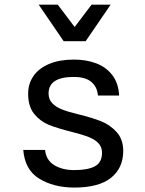

<svg xmlns="http://www.w3.org/2000/svg" viewBox="-20 -818 640 846"><path d="M82.5 -157.5H178.5Q183 -112.5 218.8 -90.5Q254.5 -68.5 307 -68.5Q367.5 -68.5 398.5 -85.5Q429.5 -102.5 429.5 -144.5Q429.5 -170 414.2 -186.5Q399 -203 371.2 -214Q343.5 -225 296 -237Q233.5 -252.5 195.2 -268Q157 -283.5 130.5 -316.2Q104 -349 104 -405Q104 -449.5 127.8 -483.5Q151.5 -517.5 197 -536.5Q242.5 -555.5 305.5 -555.5Q359.5 -555.5 403.2 -539.2Q447 -523 474.5 -487.5Q502 -452 505 -397H411.5Q408.5 -435 382.5 -457Q356.5 -479 305 -479Q194 -479 194 -406Q194 -380.5 210 -363.5Q226 -346.5 253.2 -335.8Q280.5 -325 324.5 -314.5Q385.5 -299.5 425.2 -283.8Q465 -268 494 -236Q523 -204 523 -152Q522.5 -77 468.8 -34.2Q415 8.5 306 8.5Q216 8 152.8 -30.8Q89.5 -69.5 82.5 -157.5ZM357.5 -636.5H260.5L150.5 -797.5H234.5L309 -699L383.5 -797.5H467.5Z"/></svg>

Font: SplineSansMono30
Style: Regular
Weight: 400
Designer: Eben Sorkin, Mirko Velimirovic
Foundry: Sorkin Type
Version: Version 1.000